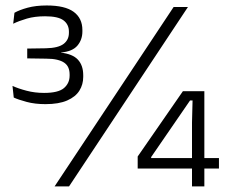

<svg xmlns="http://www.w3.org/2000/svg" viewBox="-20 -664 810 684"><path d="M142 -293Q104.5 -293 74.8 -301Q45 -309 29 -316.5L24.5 -358Q45 -348.5 74.5 -340.8Q104 -333 137 -333Q187.5 -333 207.8 -350.2Q228 -367.5 228 -394.5V-398.5Q228 -412.5 223.5 -423Q219 -433.5 209 -440.5Q199 -447.5 183.2 -451.2Q167.5 -455 144.5 -455L77 -456V-491L143.5 -492Q187.5 -493 206.5 -507.5Q225.5 -522 225.5 -547V-551.5Q225.5 -577 206.2 -591.5Q187 -606 140.5 -606Q104 -606 75.8 -597.8Q47.5 -589.5 27 -579.5L31.5 -618.5Q49 -628.5 78.2 -636.5Q107.5 -644.5 146.5 -644.5Q211.5 -644.5 242.5 -621.8Q273.5 -599 273.5 -557V-552Q273.5 -522.5 255.8 -501.5Q238 -480.5 197.5 -477L196 -473V-476.5Q238.5 -472 257.5 -451.5Q276.5 -431 276.5 -396V-390Q276.5 -363 262.8 -341Q249 -319 219.2 -306Q189.5 -293 142 -293ZM174.5 0 598.5 -639H649.5L226 0ZM664 0V-227.5L666 -306H657L518.5 -104.5V-86.5L497 -101H760V-63.5H470.5V-106.5L631.5 -339H708V0Z"/></svg>

Font: Anek Tamil Medium Light
Style: Regular
Weight: 300
Version: Version 1.003